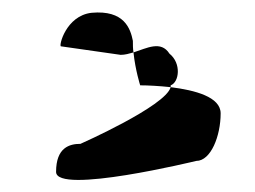

<svg xmlns="http://www.w3.org/2000/svg" viewBox="-20 -778 418 315"><path d="M72 -496C72 -458 302 -514 302 -514C326 -514 342 -555 342 -592C342 -619 300 -630 260 -635C252 -604 112 -542 112 -542C94 -542 72 -536 72 -496ZM80 -702 178 -688C185 -688 192 -690 199 -692C198 -698 198 -705 198 -711C194 -731 184 -762 130 -757C88 -752 76 -702 80 -702ZM199 -692C202 -663 210 -638 210 -638C223 -638 241 -637 260 -635V-638C274 -643 278 -674 258 -690C244 -712 221 -699 199 -692Z"/></svg>

Font: Ampere
Style: UltExt
Weight: 400
Version: Version 1